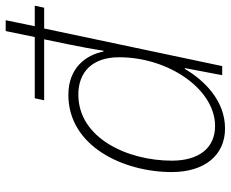

<svg xmlns="http://www.w3.org/2000/svg" viewBox="-88 -712 810 674"><g transform="rotate(-90 317.0 -375.0)"><path d="M203 10C301 10 372 -63 412 -131H415L390 0H422L554 -625H627L634 -658H562L583 -760H545L524 -658H309L302 -625H516L499 -543C491 -504 482 -457 476 -417H473C461 -478 416 -540 321 -540C140 -540 50 -346 50 -177C50 -62 109 10 203 10ZM212 -25C134 -25 90 -82 90 -177C90 -332 169 -505 322 -505C401 -505 453 -456 453 -362C453 -187 340 -25 212 -25Z"/></g></svg>

Font: Noto Sans ExtraLight
Style: Italic
Weight: 200
Italic angle: -12°
Designer: Monotype Design Team
Foundry: Monotype Imaging Inc.
Version: Version 2.013